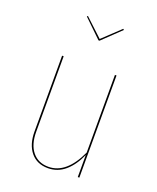

<svg xmlns="http://www.w3.org/2000/svg" viewBox="-139 -822 750 915"><g transform="rotate(20 236.0 -364.5)"><path d="M372 0H364V-112Q339 -55 301.5 -23Q264 9 215 9Q159 9 127.5 -29.5Q96 -68 96 -134V-518H104V-135Q104 -71 133.5 -34.5Q163 2 215 2Q306 2 364 -124V-518H372ZM331 -734 239 -646H234L143 -734L147 -738L237 -654L326 -738Z"/></g></svg>

Font: Fira Sans Compressed Eight
Style: Regular
Weight: 100
Width: 1
Designer: bBox Type GmbH & Carrois Corporate GbR & Edenspiekermann AG
Foundry: bBox Type GmbH & Carrois Corporate GbR & Edenspiekermann AG
Version: Version 4.301